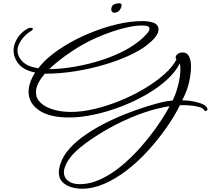

<svg xmlns="http://www.w3.org/2000/svg" viewBox="-20 -658 1290 1175"><path d="M481 497Q449 497 416.5 487.5Q384 478 362 456Q340 434 340 397Q340 392 340.5 386.5Q341 381 342 376Q351 321 388.5 272Q426 223 483.5 181Q541 139 608.5 103.5Q676 68 744.5 41Q813 14 873.5 -5Q934 -24 977 -34Q1007 -40 1037 -43Q1058 -87 1071 -140Q1084 -193 1084 -233Q1084 -257 1080 -270Q1054 -217 999.5 -168Q945 -119 872.5 -77.5Q800 -36 718.5 -5Q637 26 555.5 43.5Q474 61 403 61Q284 61 219.5 17.5Q155 -26 155 -96Q155 -123 165 -153Q175 -183 195 -214Q126 -228 94.5 -266.5Q63 -305 63 -350Q63 -385 85.5 -423Q108 -461 151 -484Q158 -488 168 -488Q181 -488 181 -481Q181 -480 180 -477Q179 -474 174 -471Q136 -449 111.5 -414Q87 -379 87 -350Q87 -313 117 -282Q147 -251 214 -240Q222 -250 231 -260.5Q240 -271 250 -281Q298 -329 369 -373.5Q440 -418 523.5 -453Q607 -488 692 -508.5Q777 -529 852 -529Q890 -529 920 -518.5Q950 -508 950 -477Q950 -459 937.5 -440.5Q925 -422 908 -406.5Q891 -391 877 -380Q835 -348 767.5 -317Q700 -286 616.5 -261.5Q533 -237 440.5 -222Q348 -207 255 -207Q226 -174 213 -146Q200 -118 200 -94Q200 -56 228.5 -29Q257 -2 306 12.5Q355 27 414 27Q482 27 559.5 8.5Q637 -10 715.5 -42Q794 -74 863.5 -115.5Q933 -157 984.5 -202.5Q1036 -248 1060 -294Q1055 -298 1055 -306Q1055 -310 1057 -316Q1062 -324 1071.5 -330.5Q1081 -337 1099 -337Q1125 -337 1137 -312.5Q1149 -288 1149 -251Q1149 -212 1138.5 -161Q1128 -110 1101 -56L1095 -44Q1106 -43 1117.5 -43Q1129 -43 1141 -41Q1174 -37 1207 -26Q1240 -15 1249 6Q1250 7 1250 10Q1250 16 1244 20Q1242 21 1238 21Q1232 21 1229 16Q1224 4 1197.5 -3.5Q1171 -11 1137 -13Q1123 -14 1109 -14.5Q1095 -15 1081 -14Q1047 55 996.5 126.5Q946 198 885.5 264.5Q825 331 757 383.5Q689 436 619 466.5Q549 497 481 497ZM281 -235Q340 -235 413.5 -246Q487 -257 565 -279Q643 -301 714 -334.5Q785 -368 838 -412Q858 -429 876.5 -449Q895 -469 895 -483Q895 -491 886 -496.5Q877 -502 849 -502Q812 -502 765 -492Q718 -482 668 -465Q618 -448 571.5 -427.5Q525 -407 488 -386Q433 -355 378.5 -315.5Q324 -276 281 -235ZM467 469Q532 469 597 438.5Q662 408 724 356.5Q786 305 841 242.5Q896 180 941.5 115Q987 50 1018 -8Q1007 -7 996 -4.5Q985 -2 974 0Q900 15 817.5 47Q735 79 654 123.5Q573 168 501 221Q431 273 401 318Q371 363 371 396Q371 429 397 449Q423 469 467 469ZM681 -580Q661 -580 661 -601Q661 -609 664 -616Q669 -629 683.5 -633.5Q698 -638 711 -638Q724 -638 724 -626Q724 -617 718 -605Q712 -593 701.5 -586.5Q691 -580 681 -580Z"/></svg>

Font: WindSong Medium
Style: Regular
Weight: 500
Designer: Robert E. Leuschke
Foundry: Robert E. Leuschke
Version: Version 1.010; ttfautohint (v1.8.3)